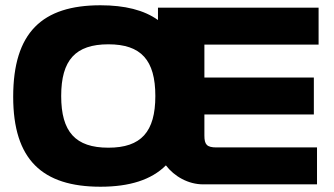

<svg xmlns="http://www.w3.org/2000/svg" viewBox="-20 -699 1268 728"><path d="M361 9C471 9 554 -17 609 -72C641 -30 694 0 750 0H1182V-140H801C764 -140 755 -151 755 -185V-265H1170V-405H755V-530H1188V-670H579V-623C526 -661 453 -679 361 -679C140 -679 30 -576 30 -332C30 -94 140 9 361 9ZM212 -335C212 -471 266 -531 391 -531C515 -531 569 -471 569 -335C569 -199 515 -139 391 -139C266 -139 212 -199 212 -335Z"/></svg>

Font: LT Wave Black
Style: Regular
Weight: 900
Designer: Daniel Lyons
Version: Version 2.5 (Glyphs App)